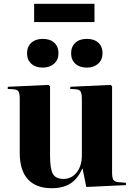

<svg xmlns="http://www.w3.org/2000/svg" viewBox="-20 -968 699 1002"><path d="M158.2 -853V-948.2H473.1V-853ZM433.1 -615.2Q395.5 -615.2 373.3 -635.5Q351.1 -655.8 351.1 -689.9Q351.1 -724.1 373 -744.6Q395 -765.1 433.1 -765.1Q471.7 -765.1 493.4 -744.9Q515.1 -724.6 515.1 -689.9Q515.1 -656.2 492.4 -635.7Q469.7 -615.2 433.1 -615.2ZM203.1 -615.2Q165.5 -615.2 143.3 -635.5Q121.1 -655.8 121.1 -689.9Q121.1 -724.1 143.3 -744.6Q165.5 -765.1 203.1 -765.1Q241.7 -765.1 263.4 -744.9Q285.2 -724.6 285.2 -689.9Q285.2 -656.2 262.5 -635.7Q239.7 -615.2 203.1 -615.2ZM250 14.2Q168.5 14.2 125.7 -32.2Q83 -78.6 83 -169.9V-449.2Q83 -480 76.7 -490.2Q70.3 -500.5 50.8 -502L20 -503.9L21 -515.1L232.9 -524.9L241.2 -518.1V-157.2Q241.2 -85.9 256.3 -60.1Q271.5 -34.2 311 -34.2Q353.5 -34.2 380.4 -68.4Q407.2 -102.5 407.2 -157.2V-448.2Q407.2 -477.5 401.4 -489Q395.5 -500.5 377 -502L346.2 -503.9L347.2 -515.1L557.1 -524.9L564.9 -518.1V-67.9Q564.9 -40.5 571.5 -29.8Q578.1 -19 599.1 -17.1L637.2 -14.2V-2L430.2 7.8L411.1 -87.9H409.2Q385.3 -33.7 346.9 -9.8Q308.6 14.2 250 14.2Z"/></svg>

Font: Display Regular
Style: Bold
Weight: 700
Designer: Latin by Veronika Burian and Jose Scaglione. Greek by Irene Vlachou. Cyrillic by Vera Evstafieva.
Foundry: TypeTogether
Version: Version 3.002